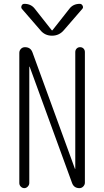

<svg xmlns="http://www.w3.org/2000/svg" viewBox="-20 -975 540 995"><path d="M80.1 -26.4V-701.2Q80.1 -712.9 88.4 -721.7Q96.7 -730.5 109.4 -730.5Q138.7 -730.5 148.4 -703.1L368.2 -100.6Q368.2 -99.6 369.1 -99.6Q370.1 -99.6 370.1 -100.6V-705.1Q370.1 -715.8 377 -723.1Q383.8 -730.5 395 -730.5Q406.2 -730.5 413.1 -723.1Q419.9 -715.8 419.9 -705.1V-28.3Q419.9 -17.6 411.6 -8.8Q403.3 0 391.6 0Q363.3 0 353.5 -26.4L133.8 -628.9Q133.8 -629.9 132.8 -629.9Q131.8 -629.9 131.8 -628.9V-26.4Q131.8 -16.6 124 -8.3Q116.2 0 106 0Q95.7 0 87.9 -7.8Q80.1 -15.6 80.1 -26.4ZM338.9 -928.7Q358.4 -955.1 393.6 -955.1Q403.3 -955.1 408.2 -945.3Q413.1 -935.5 406.2 -928.7L311.5 -819.3Q287.1 -790 249.5 -790Q211.9 -790 188.5 -819.3L93.8 -928.7Q87.9 -935.5 91.8 -945.3Q95.7 -955.1 106.4 -955.1Q141.6 -955.1 161.1 -928.7L248 -818.4Q249 -817.4 250 -817.4L252 -818.4Z"/></svg>

Font: Rounded Mgen+ 1mn light
Style: Regular
Weight: 200
Designer: [Source Han Sans]
Ryoko NISHIZUKA  (kana & ideographs); Paul D. Hunt (Latin, Greek & Cyrillic); Wenlong ZHANG  (bopomofo
Version: Version 1.059.20150602